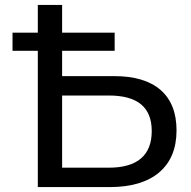

<svg xmlns="http://www.w3.org/2000/svg" viewBox="-20 -762 779 782"><path d="M634 -395.5C590.7 -433.2 527.7 -452 445 -452H233V-555H447V-629H233V-742H134V-629H31V-555H134V0H426C514 0 581.5 -20 628.5 -60C675.5 -100 699 -157 699 -231C699 -303 677.3 -357.8 634 -395.5ZM554 -116.5C524.7 -91.5 481 -79 423 -79H233V-373H423C481.7 -373 525.5 -361 554.5 -337C583.5 -313 598 -276.7 598 -228C598 -178.7 583.3 -141.5 554 -116.5Z"/></svg>

Font: Rookery
Style: Regular
Weight: 400
Designer: Ryan Kimball / Julieta Ulanovsky
Foundry: Motorola Mobility LLC.
Version: Version 1.0